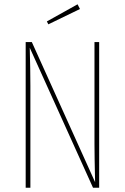

<svg xmlns="http://www.w3.org/2000/svg" viewBox="-20 -878 584 898"><path d="M342.8 -857.9 354 -835.9 206.1 -764.2 199.2 -777.8ZM443.8 -681.2V0H415L119.1 -654.8Q122.1 -552.2 122.1 -477.1V0H100.1V-681.2H128.9L424.8 -25.9Q421.9 -148.9 421.9 -205.1V-681.2Z"/></svg>

Font: Fira Sans Compressed Thin
Style: Regular
Weight: 100
Width: 1
Designer: Carrois Corporate & Edenspiekermann AG
Foundry: Carrois Corporate GbR & Edenspiekermann AG
Version: Version 4.203;PS 004.203;hotconv 1.0.88;makeotf.lib2.5.64775